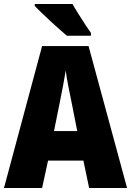

<svg xmlns="http://www.w3.org/2000/svg" viewBox="-20 -947 660 967"><path d="M429 0 400 -138H222L192 0H0L192 -715H426L620 0ZM340 -434Q332 -471 323.5 -515.5Q315 -560 311 -592Q306 -561 298 -517.5Q290 -474 282 -436L252 -287H369ZM345 -927Q356 -907 374 -878.5Q392 -850 409.5 -823Q427 -796 438 -781V-767H317Q303 -779 280.5 -798.5Q258 -818 233.5 -841Q209 -864 188 -884Q167 -904 155 -917V-927Z"/></svg>

Font: Noto Sans Khmer UI Condensed Black
Style: Regular
Weight: 900
Width: 3
Designer: Danh Hong and the Monotype Design Team
Foundry: Monotype Imaging Inc.
Version: Version 2.002; ttfautohint (v1.8.4.7-5d5b)